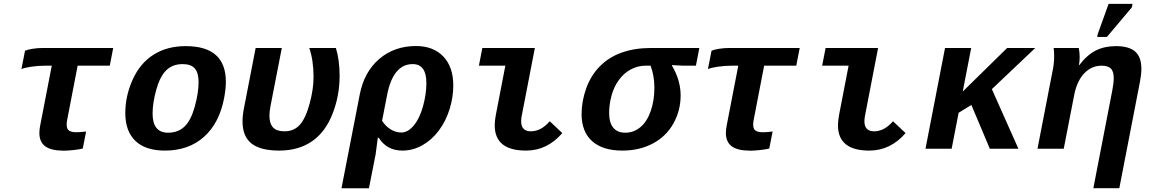

<svg xmlns="http://www.w3.org/2000/svg" viewBox="-20 -780 6041 1007"><path d="M218.8 -435.5Q179.2 -435.5 142.6 -429.9Q106 -424.3 92.3 -417.5L111.3 -514.2Q125.5 -520 151.1 -524.2Q176.8 -528.3 203.1 -528.3H573.7L555.7 -435.5H387.2L332.5 -152.3Q329.6 -137.7 329.6 -127Q329.6 -103 342.5 -94.7Q355.5 -86.4 380.4 -86.4Q400.4 -86.4 431.6 -90.3L414.1 -1Q398.4 3.4 367.2 6.8Q335.9 10.3 315.9 10.3Q248.5 10.3 217.5 -12.5Q186.5 -35.2 186.5 -83Q186.5 -100.6 190.9 -122.6L251.5 -435.5Z M844.7 9.8Q743.2 9.8 690.2 -41Q637.2 -91.8 637.2 -187Q637.2 -276.9 676 -362.8Q714.8 -448.7 785.6 -493.4Q856.4 -538.1 954.1 -538.1Q1164.6 -538.1 1164.6 -351.1Q1164.6 -314 1155.3 -264.6Q1129.9 -133.3 1049.3 -61.8Q968.8 9.8 844.7 9.8ZM1021.5 -349.1Q1021.5 -398.4 1001.5 -421.1Q981.4 -443.8 938 -443.8Q885.7 -443.8 852.5 -411.9Q819.3 -379.9 799.8 -310.1Q780.3 -240.2 780.3 -184.6Q780.3 -84 861.3 -84Q914.6 -84 948.2 -116.7Q981.9 -149.4 1001.7 -221.4Q1021.5 -293.5 1021.5 -349.1Z M1444.3 9.8Q1346.2 9.8 1299.1 -27.3Q1252 -64.5 1252 -143.1Q1252 -174.3 1259.3 -211.4L1320.8 -528.3H1458L1398.9 -224.6Q1393.1 -195.3 1393.1 -172.9Q1393.1 -132.3 1411.9 -111.8Q1430.7 -91.3 1472.2 -91.3Q1521.5 -91.3 1552.2 -125.2Q1583 -159.2 1603.8 -235.8Q1624.5 -312.5 1624.5 -375.5Q1624.5 -463.4 1602.1 -528.3H1741.7Q1761.2 -464.8 1761.2 -381.8Q1761.2 -276.9 1723.4 -181.4Q1685.5 -85.9 1615.2 -38.1Q1544.9 9.8 1444.3 9.8Z M2090.8 9.8Q2008.8 9.8 1966.8 -57.1H1961.4L1950.2 28.8L1915 207.5H1771L1866.7 -283.7Q1889.6 -402.8 1969 -470.7Q2048.3 -538.6 2161.6 -538.6Q2252.4 -538.6 2304.9 -483.9Q2357.4 -429.2 2357.4 -331.5Q2357.4 -270.5 2338.1 -207.8Q2318.8 -145 2281.5 -95.2Q2244.1 -45.4 2194.6 -17.8Q2145 9.8 2090.8 9.8ZM2216.3 -344.2Q2216.3 -443.8 2144.5 -443.8Q2041 -443.8 2009.8 -279.3L1983.9 -146.5Q2002.4 -117.7 2029.1 -101.3Q2055.7 -85 2085 -85Q2119.1 -85 2149.9 -121.6Q2180.7 -158.2 2198.5 -222.2Q2216.3 -286.1 2216.3 -344.2Z M2738.8 9.8Q2574.7 9.8 2574.7 -123Q2574.7 -147.5 2581.1 -180.2L2630.4 -435.5H2491.7L2509.8 -528.3H2785.2L2716.8 -174.8Q2713.4 -159.2 2713.4 -144Q2713.4 -91.3 2764.2 -91.3Q2817.9 -91.3 2863.3 -144L2929.2 -82Q2850.1 9.8 2738.8 9.8Z M3244.1 9.8Q3141.1 9.8 3085.7 -39.6Q3030.3 -88.9 3030.3 -182.1Q3030.3 -248 3054.2 -315.7Q3078.1 -383.3 3125.5 -431.6Q3172.9 -480 3240.7 -504.2Q3308.6 -528.3 3393.1 -528.3H3647.9L3629.9 -435.5H3564L3504.4 -438.5L3503.9 -436.5Q3549.8 -359.4 3549.8 -279.3Q3549.8 -200.7 3512 -132.6Q3474.1 -64.5 3403.8 -27.3Q3333.5 9.8 3244.1 9.8ZM3412.1 -319.3Q3412.1 -383.3 3392.1 -435.5H3365.7Q3325.7 -435.5 3289.1 -416.3Q3252.4 -397 3226.1 -360.8Q3199.7 -324.7 3187.3 -278.3Q3174.8 -231.9 3174.8 -189Q3174.8 -136.2 3196.5 -110.1Q3218.3 -84 3258.8 -84Q3304.7 -84 3339.6 -113.8Q3374.5 -143.6 3393.3 -198.7Q3412.1 -253.9 3412.1 -319.3Z M3819.3 -435.5Q3779.8 -435.5 3743.2 -429.9Q3706.5 -424.3 3692.9 -417.5L3711.9 -514.2Q3726.1 -520 3751.7 -524.2Q3777.3 -528.3 3803.7 -528.3H4174.3L4156.2 -435.5H3987.8L3933.1 -152.3Q3930.2 -137.7 3930.2 -127Q3930.2 -103 3943.1 -94.7Q3956.1 -86.4 3981 -86.4Q4001 -86.4 4032.2 -90.3L4014.6 -1Q3999 3.4 3967.8 6.8Q3936.5 10.3 3916.5 10.3Q3849.1 10.3 3818.1 -12.5Q3787.1 -35.2 3787.1 -83Q3787.1 -100.6 3791.5 -122.6L3852.1 -435.5Z M4539.1 9.8Q4375 9.8 4375 -123Q4375 -147.5 4381.3 -180.2L4430.7 -435.5H4292L4310.1 -528.3H4585.4L4517.1 -174.8Q4513.7 -159.2 4513.7 -144Q4513.7 -91.3 4564.5 -91.3Q4618.2 -91.3 4663.6 -144L4729.5 -82Q4650.4 9.8 4539.1 9.8Z M5171.4 0 5074.7 -229.5 5007.8 -188.5 4971.2 0H4834L4936.5 -528.3H5073.7L5029.3 -299.8L5262.2 -528.3H5409.7L5182.1 -312.5L5321.3 0Z M5714.4 207 5814 -307.1Q5821.3 -345.2 5821.3 -370.1Q5821.3 -406.2 5805.7 -420.9Q5790 -435.5 5757.8 -435.5Q5705.1 -435.5 5667 -395.8Q5628.9 -356 5614.3 -283.7L5559.1 0H5421.4L5502 -415.5Q5508.8 -448.7 5508.8 -487.3Q5508.8 -507.8 5506.3 -528.3H5637.7Q5642.6 -506.8 5642.6 -481Q5642.6 -457.5 5638.7 -438H5640.1Q5682.1 -492.7 5727.8 -515.4Q5773.4 -538.1 5833 -538.1Q5900.9 -538.1 5933.6 -509.8Q5966.3 -481.4 5966.3 -418.9Q5966.3 -389.6 5959 -352.1L5850.6 207ZM5734.4 -586.4 5737.8 -602.5 5794.4 -759.8H5919.9L5916.5 -741.7L5785.6 -586.4Z"/></svg>

Font: Liberation Mono
Style: Bold Italic
Weight: 700
Italic angle: -12°
Monospace: yes
Designer: Steve Matteson
Foundry: Ascender Corporation
Version: Version 2.1.5